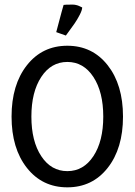

<svg xmlns="http://www.w3.org/2000/svg" viewBox="-20 -802 580 827"><path d="M222.2 -663.6Q222.7 -665 230.5 -694.8Q238.3 -724.6 245.4 -750.7Q252.4 -776.9 253.9 -780.8Q258.3 -782.2 293 -782.2Q299.8 -782.2 307.4 -780.5Q314.9 -778.8 319.8 -776.6Q324.7 -774.4 329.1 -772.2Q333.5 -770 334 -770Q334 -758.8 323.5 -738.3Q313 -717.8 300.8 -700.2Q288.6 -682.6 276.4 -666.3Q264.2 -649.9 263.7 -648.9Q260.3 -649.9 241.7 -656.7Q223.1 -663.6 222.2 -663.6ZM157.7 -470.5Q115.2 -405.8 115.2 -299.8Q115.2 -193.8 157.7 -129.4Q200.2 -64.9 270 -64.9Q339.8 -64.9 382.3 -129.4Q424.8 -193.8 424.8 -299.8Q424.8 -405.8 382.3 -470.5Q339.8 -535.2 270 -535.2Q200.2 -535.2 157.7 -470.5ZM95.9 -78.9Q29.8 -162.6 29.8 -299.8Q29.8 -437 95.9 -521Q162.1 -605 270 -605Q377.9 -605 443.8 -521Q509.8 -437 509.8 -299.8Q509.8 -162.6 443.8 -78.9Q377.9 4.9 270 4.9Q162.1 4.9 95.9 -78.9Z"/></svg>

Font: Nikodecs
Style: Medium
Weight: 500
Version: Version 0.29